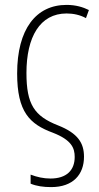

<svg xmlns="http://www.w3.org/2000/svg" viewBox="-20 -559 406 784"><path d="M189 205C279 205 323 153 323 81C323 25 298 -15 217 -47C120 -85 88 -133 88 -261C88 -408 143 -504 252 -504C280 -504 307 -498 331 -485L343 -518C319 -530 289 -539 252 -539C127 -539 50 -440 50 -259C50 -102 101 -52 196 -17C273 13 285 46 285 82C285 136 252 170 186 170C158 170 131 164 105 154V191C129 201 157 205 189 205Z"/></svg>

Font: Noto Sans Condensed ExtraLight
Style: Regular
Weight: 200
Width: 3
Designer: Monotype Design Team
Foundry: Monotype Imaging Inc.
Version: Version 2.013